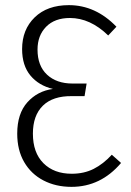

<svg xmlns="http://www.w3.org/2000/svg" viewBox="-20 -716 509 747"><path d="M433 -612 401 -578Q331 -646 252 -646Q193 -646 159.5 -612Q126 -578 126 -523Q126 -460 163 -425.5Q200 -391 262 -391H317L309 -342H260Q186 -343 147 -305Q108 -267 108 -196Q108 -122 149 -81Q190 -40 259 -40Q307 -40 344.5 -59Q382 -78 415 -114L451 -82Q372 11 258 11Q197 11 149 -14Q101 -39 74 -85.5Q47 -132 47 -196Q47 -274 86.5 -318Q126 -362 186 -370Q131 -383 98.5 -422Q66 -461 66 -525Q66 -601 115 -648.5Q164 -696 248 -696Q352 -696 433 -612Z"/></svg>

Font: Fira Sans Condensed Light
Style: Regular
Weight: 300
Width: 3
Designer: bBox Type GmbH & Carrois Corporate GbR & Edenspiekermann AG
Foundry: bBox Type GmbH & Carrois Corporate GbR & Edenspiekermann AG
Version: Version 4.301